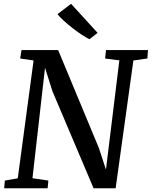

<svg xmlns="http://www.w3.org/2000/svg" viewBox="-20 -1012 816 1032"><path d="M2.5 0 6 -41.5 75.5 -53.5 160.5 -687 88.5 -697.5 95.5 -743H292.5L511.5 -216.5L549.5 -100.5L621.5 -687.5L545 -697.5L550 -743H775.5L772 -697.5L697 -687L601.5 0H483L261.5 -522.5L222 -648L154.5 -54L240 -41.5L236 0ZM461 -801Q443.5 -809.5 419.2 -825.5Q395 -841.5 369.8 -861.2Q344.5 -881 322.8 -900.5Q301 -920 289 -936L362 -991.5L504.5 -835.5Z"/></svg>

Font: Merriweather Medium
Style: Italic
Weight: 500
Italic angle: -7.8°
Version: Version 2.101